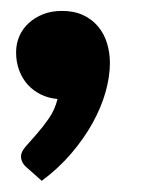

<svg xmlns="http://www.w3.org/2000/svg" viewBox="-20 -184 284 352"><path d="M9.5 -88Q9.5 -104 15.5 -117.8Q21.5 -131.5 32.8 -141.8Q44 -152 59.2 -158Q74.5 -164 93.5 -164Q116 -164 132.5 -156.2Q149 -148.5 160 -135.2Q171 -122 176.2 -104.8Q181.5 -87.5 181.5 -68.5Q181.5 -43.5 173.5 -15.2Q165.5 13 149.8 41.5Q134 70 110.5 97.5Q87 125 56.5 147.5L29.5 123.5Q18.5 114.5 18.5 102.5Q18.5 94.5 27.2 84.5Q36 74.5 47.2 61.8Q58.5 49 69.5 33.2Q80.5 17.5 85.5 -2.5Q68.5 -4 54.5 -11Q40.5 -18 30.5 -29.2Q20.5 -40.5 15 -55.5Q9.5 -70.5 9.5 -88Z"/></svg>

Font: Lato Black
Style: Italic
Weight: 900
Italic angle: -7°
Designer: Lukasz Dziedzic
Foundry: tyPoland Lukasz Dziedzic
Version: Version 2.007; 2014-02-27